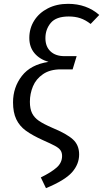

<svg xmlns="http://www.w3.org/2000/svg" viewBox="-20 -768 538 1002"><path d="M193 158Q248 131 276 106Q304 81 304 46Q304 28 295.5 16Q287 4 266.5 -7Q246 -18 203 -37Q148 -62 115 -86Q82 -110 65 -145.5Q48 -181 48 -234Q48 -312 94 -371.5Q140 -431 233 -445Q186 -459 159.5 -491Q133 -523 133 -570Q133 -620 158.5 -660.5Q184 -701 230 -724.5Q276 -748 335 -748Q432 -748 498 -690L453 -643Q426 -664 399 -673Q372 -682 339 -682Q273 -682 245 -648.5Q217 -615 217 -569Q217 -525 243.5 -500Q270 -475 316 -475H380L359 -406H297Q241 -406 204.5 -381Q168 -356 152 -317.5Q136 -279 136 -237Q136 -200 147.5 -177Q159 -154 183 -137.5Q207 -121 253 -101Q328 -70 360.5 -40.5Q393 -11 393 38Q393 89 356 131Q319 173 220 214Z"/></svg>

Font: Fira Sans Book
Style: Italic
Weight: 350
Italic angle: -8°
Designer: bBox Type GmbH & Carrois Corporate GbR & Edenspiekermann AG
Foundry: bBox Type GmbH & Carrois Corporate GbR & Edenspiekermann AG
Version: Version 4.301